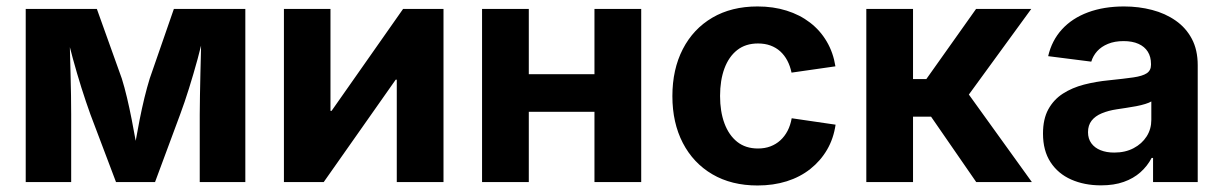

<svg xmlns="http://www.w3.org/2000/svg" viewBox="-20 -567 3810 598"><path d="M60.1 0V-539.1H281.7L359.4 -322.3Q367.7 -295.9 375.5 -262.9Q383.3 -230 390.1 -195.3Q397 -160.6 402.8 -127.4Q408.7 -94.2 412.6 -67.4H392.1Q396.5 -93.8 402.3 -126.7Q408.2 -159.7 415 -194.6Q421.9 -229.5 429.9 -262.5Q438 -295.4 446.3 -322.3L521.5 -539.1H744.1V0H602.1V-210.4Q602.1 -236.3 602.8 -269Q603.5 -301.8 604.2 -337.9Q605 -374 606 -409.9Q606.9 -445.8 606.9 -479H618.7Q608.4 -430.7 595.5 -383.3Q582.5 -335.9 568.8 -292.2Q555.2 -248.5 541 -210.4L462.9 0H341.3L261.7 -210.4Q247.6 -249.5 233.6 -293.7Q219.7 -337.9 206.8 -385Q193.8 -432.1 183.6 -479H196.8Q196.8 -447.8 197.8 -411.9Q198.7 -376 199.7 -339.6Q200.7 -303.2 201.2 -270Q201.7 -236.8 201.7 -210.4V0Z M1361.3 0H1215.8V-318.8H1212.4L988.3 0H864.3V-539.1H1009.3V-221.7H1012.7L1235.4 -539.1H1361.3Z M1871.6 -335.9V-218.8H1586.4V-335.9ZM1627 -539.1V0H1481.4V-539.1ZM1977.1 -539.1V0H1831.5V-539.1Z M2339.4 10.7Q2258.3 10.7 2198.7 -24.2Q2139.2 -59.1 2106.7 -121.8Q2074.2 -184.6 2074.2 -267.6Q2074.2 -351.1 2106.7 -414.1Q2139.2 -477.1 2198.7 -512Q2258.3 -546.9 2339.4 -546.9Q2388.7 -546.9 2429.9 -533.9Q2471.2 -521 2502.9 -496.6Q2534.7 -472.2 2554.9 -437.7Q2575.2 -403.3 2582 -360.4L2445.3 -340.8Q2440.9 -361.8 2432.1 -378.4Q2423.3 -395 2410.2 -407Q2397 -418.9 2379.6 -425.3Q2362.3 -431.6 2340.8 -431.6Q2302.2 -431.6 2276.1 -411.1Q2250 -390.6 2236.3 -353.8Q2222.7 -316.9 2222.7 -268.1Q2222.7 -219.7 2236.3 -182.9Q2250 -146 2276.1 -125.2Q2302.2 -104.5 2340.8 -104.5Q2362.3 -104.5 2379.6 -111.1Q2397 -117.7 2410.4 -129.9Q2423.8 -142.1 2432.9 -159.4Q2441.9 -176.8 2445.8 -198.7L2582.5 -178.7Q2576.2 -135.3 2555.9 -100.6Q2535.6 -65.9 2503.9 -40.8Q2472.2 -15.6 2430.4 -2.4Q2388.7 10.7 2339.4 10.7Z M2678.2 0V-539.1H2823.7V-320.8H2865.2L3020 -539.1H3191.9L2997.6 -272.5L3193.8 0H3020.5L2879.9 -203.6H2823.7V0Z M3409.2 10.3Q3357.4 10.3 3316.4 -7.8Q3275.4 -25.9 3252 -61.8Q3228.5 -97.7 3228.5 -150.9Q3228.5 -196.3 3245.1 -226.6Q3261.7 -256.8 3290.5 -275.4Q3319.3 -293.9 3356.2 -303.5Q3393.1 -313 3433.6 -316.9Q3481 -321.8 3509.8 -325.9Q3538.6 -330.1 3551.8 -338.9Q3564.9 -347.7 3564.9 -365.2V-367.7Q3564.9 -390.1 3554.9 -406Q3544.9 -421.9 3525.9 -430.4Q3506.8 -439 3479.5 -439Q3451.7 -439 3430.9 -430.4Q3410.2 -421.9 3397.2 -407.5Q3384.3 -393.1 3378.9 -375L3244.6 -392.1Q3255.9 -440.9 3287.6 -475.6Q3319.3 -510.3 3368.7 -528.6Q3418 -546.9 3481 -546.9Q3526.9 -546.9 3568.1 -536.1Q3609.4 -525.4 3641.6 -502.9Q3673.8 -480.5 3692.1 -446Q3710.4 -411.6 3710.4 -363.8V0H3571.3V-75.2H3566.9Q3553.7 -49.8 3532 -30.5Q3510.3 -11.2 3480 -0.5Q3449.7 10.3 3409.2 10.3ZM3450.2 -91.8Q3484.9 -91.8 3510.7 -105.5Q3536.6 -119.1 3551.3 -142.1Q3565.9 -165 3565.9 -193.8V-251Q3559.6 -247.1 3547.1 -243.2Q3534.7 -239.3 3519 -236.3Q3503.4 -233.4 3487.5 -231Q3471.7 -228.5 3458.5 -226.6Q3432.1 -222.7 3411.6 -214.1Q3391.1 -205.6 3379.9 -191.2Q3368.7 -176.8 3368.7 -155.3Q3368.7 -134.8 3379.2 -120.6Q3389.6 -106.4 3408 -99.1Q3426.3 -91.8 3450.2 -91.8Z"/></svg>

Font: Inter 18pt
Style: Bold
Weight: 700
Designer: Rasmus Andersson
Foundry: rsms
Version: Version 4.001;git-66647c0bb